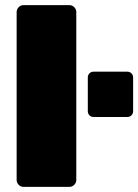

<svg xmlns="http://www.w3.org/2000/svg" viewBox="-20 -730 540 750"><path d="M72 0Q61 0 53 -8Q45 -16 45 -27V-683Q45 -694 53 -702Q61 -710 72 -710H251Q262 -710 270 -702Q278 -694 278 -683V-27Q278 -16 270 -8Q262 0 251 0ZM346 -273Q336 -273 329.5 -279.5Q323 -286 323 -296V-427Q323 -437 329.5 -443.5Q336 -450 346 -450H477Q487 -450 493.5 -443.5Q500 -437 500 -427V-296Q500 -286 493.5 -279.5Q487 -273 477 -273Z"/></svg>

Font: Rubik Black
Style: Regular
Weight: 900
Designer: Hubert and Fischer
Foundry: Hubert and Fischer
Version: Version 2.300;gftools[0.9.30]